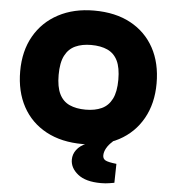

<svg xmlns="http://www.w3.org/2000/svg" viewBox="-60 -764 931 1029"><g transform="rotate(5 405.5 -250.0)"><path d="M405 9Q291 9 208.5 -35.5Q126 -80 82 -161Q38 -242 38 -351Q38 -460 84 -540.5Q130 -621 213 -665Q296 -709 405 -709Q520 -709 602 -664.5Q684 -620 728 -539.5Q772 -459 772 -349Q772 -241 726.5 -160Q681 -79 598.5 -35Q516 9 405 9ZM405 -176Q455 -176 491 -192.5Q527 -209 546.5 -247.5Q566 -286 566 -351Q566 -416 547.5 -453.5Q529 -491 493 -507.5Q457 -524 405 -524Q356 -524 320 -507.5Q284 -491 264.5 -453Q245 -415 245 -349Q245 -285 263.5 -247Q282 -209 318 -192.5Q354 -176 405 -176ZM521 209Q439 209 397 175.5Q355 142 355 97Q355 68 373 44Q391 20 424 6L496 -24H565V-18Q544 0 532.5 20.5Q521 41 521 60Q521 78 535.5 86Q550 94 595 99L593 201Q586 202 566.5 205.5Q547 209 521 209Z"/></g></svg>

Font: REM ExtraBold
Style: Regular
Weight: 800
Designer: Octavio Pardo
Foundry: Ashler Design
Version: Version 1.005;gftools[0.9.28]